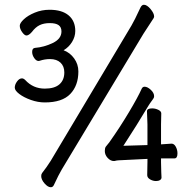

<svg xmlns="http://www.w3.org/2000/svg" viewBox="-20 -736 797 806"><path d="M309 -436Q309 -377 275 -341.5Q241 -306 168 -306Q139 -306 109.5 -316.5Q80 -327 61 -341.5Q42 -356 42 -368Q42 -381 51.5 -394Q61 -407 72 -407Q79 -407 86 -400Q119 -364 168 -364Q209 -364 229.5 -382Q250 -400 250 -432Q250 -458 234 -473Q218 -488 190 -488Q168 -488 147 -481L142 -480Q132 -480 123.5 -492.5Q115 -505 115 -518Q115 -534 127 -535Q165 -538 201.5 -555.5Q238 -573 238 -604Q238 -622 226 -630.5Q214 -639 189 -639Q164 -639 146.5 -630.5Q129 -622 114 -602Q101 -587 91 -587Q83 -587 73 -601Q63 -615 63 -628Q63 -639 80 -655Q97 -671 126 -683Q155 -695 188 -695Q240 -695 268 -671.5Q296 -648 296 -606Q296 -582 282.5 -560Q269 -538 247 -525Q274 -515 291.5 -490.5Q309 -466 309 -436ZM157 -10Q176 -34 193 -61L532 -629Q544 -649 569 -703Q575 -716 584 -716Q597 -716 612 -698Q627 -680 627 -667Q627 -664 625 -660Q608 -635 582 -594L239 -24Q227 -4 206 41Q202 50 193 50Q181 50 167 34Q153 18 153 3Q153 -5 157 -10ZM424 -120Q429 -127 434 -132.5Q439 -138 442 -143Q483 -201 521 -264.5Q559 -328 575 -364Q579 -372 587 -372Q599 -372 613 -359Q627 -346 627 -332Q627 -326 623 -321Q607 -299 603 -292Q556 -213 498 -124L599 -127V-214L597 -269Q597 -281 619 -281Q632 -281 644.5 -275Q657 -269 657 -260L656 -214V-130L700 -133Q711 -133 718 -120Q725 -107 725 -92Q725 -71 712 -71H656V-55L657 -13Q658 -4 658 9Q658 16 651.5 20Q645 24 635 24Q622 24 610 17Q598 10 598 -1L599 -56V-69L478 -63Q472 -63 460 -60H458Q444 -60 432 -73Q420 -86 420 -102Q420 -114 424 -120Z"/></svg>

Font: Iansui 0.93
Style: Regular
Weight: 400
Designer: But Ko / Fontworks Inc.
Foundry: zi-hi.com / Fontworks Inc.
Version: Version 0.931